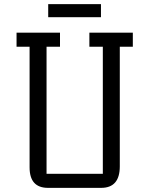

<svg xmlns="http://www.w3.org/2000/svg" viewBox="-20 -908 722 928"><path d="M60 -682V-750H270V-682H205V-68H477V-682H412V-750H622V-682H559V-104Q559 0 469 0H212Q123 0 123 -99V-682ZM213 -825V-888H468V-825Z"/></svg>

Font: Kelly Slab
Style: Regular
Weight: 400
Designer: Denis Masharov
Foundry: Denis Masharov
Version: Version 1.001